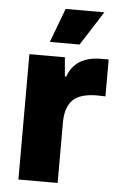

<svg xmlns="http://www.w3.org/2000/svg" viewBox="-53 -785 525 824"><g transform="rotate(5 209.0 -373.5)"><path d="M58 -540H211L218 -458H224Q255 -547 368 -547H399V-388L365 -389Q291 -389 260 -359Q229 -329 227 -268V0H58ZM196 -747H363L269 -600H141Z"/></g></svg>

Font: Mona Sans ExtraBold
Style: Regular
Weight: 800
Designer: Deni Anggara
Foundry: GitHub
Version: Version 2.000